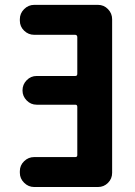

<svg xmlns="http://www.w3.org/2000/svg" viewBox="-20 -750 540 770"><path d="M373 -730.5Q396.5 -730.5 413.1 -713.4Q429.7 -696.3 429.7 -672.9V-56.6Q429.7 -33.2 413.1 -16.6Q396.5 0 373 0H117.2Q93.8 0 76.7 -17.1Q59.6 -34.2 59.6 -56.6V-63.5Q59.6 -86.9 76.7 -103.5Q93.8 -120.1 117.2 -120.1H282.2Q290 -120.1 290 -127.9V-321.3Q290 -330.1 282.2 -330.1H127Q103.5 -330.1 86.9 -347.2Q70.3 -364.3 70.3 -386.7V-387.7Q70.3 -411.1 86.9 -428.2Q103.5 -445.3 127 -445.3H282.2Q290 -445.3 290 -454.1V-600.6Q290 -609.4 282.2 -610.4H117.2Q93.8 -610.4 76.7 -627Q59.6 -643.6 59.6 -667V-672.9Q59.6 -696.3 76.7 -713.4Q93.8 -730.5 117.2 -730.5Z"/></svg>

Font: Rounded Mgen+ 2m bold
Style: Bold
Weight: 700
Designer: [Source Han Sans]
Ryoko NISHIZUKA  (kana & ideographs); Paul D. Hunt (Latin, Greek & Cyrillic); Wenlong ZHANG  (bopomofo
Version: Version 1.059.20150602